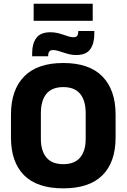

<svg xmlns="http://www.w3.org/2000/svg" viewBox="-20 -989 675 1024"><path d="M159.5 -878V-969H474.5V-878ZM317.5 15.5Q178 15.5 108.2 -54.5Q38.5 -124.5 38.5 -256V-377.5Q38.5 -509.5 108.8 -581.2Q179 -653 317.5 -653Q456 -653 526.2 -581.2Q596.5 -509.5 596.5 -377.5V-256Q596.5 -124.5 526.5 -54.5Q456.5 15.5 317.5 15.5ZM317.5 -113.5Q378 -113.5 407.5 -149Q437 -184.5 437 -248.5V-385.5Q437 -452.5 407.5 -488.5Q378 -524.5 317.5 -524.5Q257 -524.5 227.5 -488.5Q198 -452.5 198 -385.5V-248.5Q198 -184.5 227.5 -149Q257 -113.5 317.5 -113.5ZM386 -695.5Q367.5 -695.5 350.5 -699.5Q333.5 -703.5 318 -708.8Q302.5 -714 288.8 -718Q275 -722 263 -722Q248.5 -722 242.8 -714.2Q237 -706.5 237 -691V-689H151.5V-707Q151.5 -755.5 173.5 -786.2Q195.5 -817 249.5 -817Q268.5 -817 285.8 -813Q303 -809 318 -803.8Q333 -798.5 346.5 -794.5Q360 -790.5 372 -790.5Q386.5 -790.5 391.8 -798.2Q397 -806 397.5 -821.5V-823.5H483V-807Q483 -757 461.2 -726.2Q439.5 -695.5 386 -695.5Z"/></svg>

Font: Anek Latin Medium
Style: Bold
Weight: 700
Version: Version 1.003